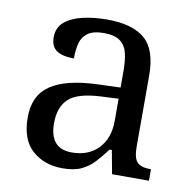

<svg xmlns="http://www.w3.org/2000/svg" viewBox="-67 -614 697 692"><g transform="rotate(10 281.5 -268.0)"><path d="M205 10Q138 10 94 -29Q50 -68 50 -150Q50 -230 106.5 -268Q163 -306 278 -310L361 -313V-373Q361 -409 355 -436.5Q349 -464 329 -480Q309 -496 268 -496Q230 -496 210 -482Q190 -468 183.5 -443.5Q177 -419 177 -387Q135 -387 113.5 -401.5Q92 -416 92 -450Q92 -485 116.5 -506Q141 -527 182 -536.5Q223 -546 272 -546Q364 -546 409.5 -507Q455 -468 455 -373V-114Q455 -72 469 -57Q483 -42 517 -42H520V0H385L369 -86H361Q340 -58 320 -36.5Q300 -15 273.5 -2.5Q247 10 205 10ZM228 -52Q289 -52 325 -89.5Q361 -127 361 -191V-272L297 -269Q212 -265 179.5 -234.5Q147 -204 147 -145Q147 -52 228 -52Z"/></g></svg>

Font: Noto Serif Khojki
Style: Regular
Weight: 400
Designer: Juan Bruce
Version: Version 2.002